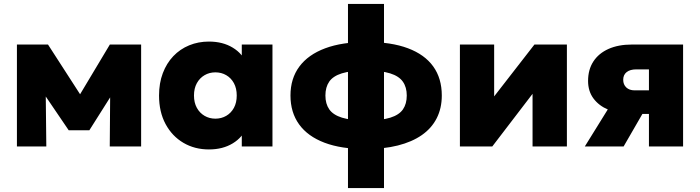

<svg xmlns="http://www.w3.org/2000/svg" viewBox="-20 -740 3536 970"><path d="M65.5 0V-515H219.5H222.5L424.5 -202L347 -201L535 -515H693V0H534.5L537 -319L572.5 -305L431.5 -82H327L175.5 -305L210.5 -319L214 0Z M1035.5 15Q963.5 15 906.5 -18.5Q849.5 -52 816.5 -113.2Q783.5 -174.5 783.5 -257.5Q783.5 -320 802.5 -370.2Q821.5 -420.5 855.5 -456.2Q889.5 -492 935.8 -511Q982 -530 1035.5 -530Q1105.5 -530 1156 -499.2Q1206.5 -468.5 1226.5 -416.5L1201.5 -377.5V-515H1356.5V0H1201.5V-137.5L1226.5 -98.5Q1206.5 -46.5 1156 -15.8Q1105.5 15 1035.5 15ZM1068 -140.5Q1098.5 -140.5 1123 -154.8Q1147.5 -169 1161.8 -195.2Q1176 -221.5 1176 -257.5Q1176 -293.5 1161.8 -319.8Q1147.5 -346 1123 -360.2Q1098.5 -374.5 1068 -374.5Q1038 -374.5 1013.5 -360.2Q989 -346 974.5 -319.8Q960 -293.5 960 -257.5Q960 -221.5 974.5 -195.2Q989 -169 1013.5 -154.8Q1038 -140.5 1068 -140.5Z M1738 210V-720H1920V210ZM1826.5 13Q1704 13 1619.5 -19Q1535 -51 1491.2 -111.5Q1447.5 -172 1447.5 -257.5Q1447.5 -343 1492.2 -403.5Q1537 -464 1622.8 -496Q1708.5 -528 1832.5 -528Q1956.5 -528 2041 -496.2Q2125.5 -464.5 2168.8 -404.2Q2212 -344 2212 -257.5Q2212 -193 2186.2 -142.5Q2160.5 -92 2111 -57.5Q2061.5 -23 1990 -5Q1918.5 13 1826.5 13ZM1830 -131.5Q1907 -131.5 1951.8 -145.5Q1996.5 -159.5 2015.8 -187.5Q2035 -215.5 2035 -257.5Q2035 -299.5 2015.2 -327.5Q1995.5 -355.5 1950.5 -369.5Q1905.5 -383.5 1829 -383.5Q1752 -383.5 1707.2 -369.5Q1662.5 -355.5 1643.2 -327.5Q1624 -299.5 1624 -257.5Q1624 -215.5 1643.5 -187.5Q1663 -159.5 1708 -145.5Q1753 -131.5 1830 -131.5Z M2303.5 0V-515H2476.5V-253L2680 -515H2844V0H2670.5V-266L2467 0Z M2934.5 0 3106 -276.5 3156.5 -167Q3099 -167 3052.5 -186.2Q3006 -205.5 2978.5 -242.2Q2951 -279 2951 -331Q2951 -388.5 2977.8 -429.5Q3004.5 -470.5 3054.2 -492.8Q3104 -515 3172.5 -515H3431V0H3258.5V-389.5H3194.5Q3163.5 -389.5 3146 -375.8Q3128.5 -362 3128.5 -337Q3128.5 -313 3144 -298.2Q3159.5 -283.5 3186.5 -283.5H3274.5V-164.5H3225.5L3130.5 0Z"/></svg>

Font: Geologica Cursive ExtraBold
Style: Regular
Weight: 800
Designer: Sindre Bremnes, Frode Helland
Foundry: Monokrom Skriftforlag AS
Version: Version 1.010;gftools[0.9.28]